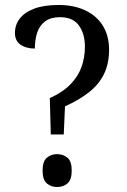

<svg xmlns="http://www.w3.org/2000/svg" viewBox="-20 -744 508 771"><path d="M184 -204 180 -350Q233 -374 264 -406.5Q295 -439 308 -477Q321 -515 321 -556Q321 -608 297 -641.5Q273 -675 221 -675Q184 -675 161.5 -658.5Q139 -642 129.5 -613.5Q120 -585 120 -549Q85 -549 62.5 -564.5Q40 -580 40 -612Q40 -644 59.5 -669.5Q79 -695 118 -709.5Q157 -724 216 -724Q275 -724 321 -703Q367 -682 392.5 -641.5Q418 -601 418 -544Q418 -489 398 -447.5Q378 -406 338.5 -374.5Q299 -343 241 -317L236 -204ZM209 7Q185 7 168 -7.5Q151 -22 151 -59Q151 -96 168 -110.5Q185 -125 209 -125Q234 -125 251 -110.5Q268 -96 268 -59Q268 -22 251 -7.5Q234 7 209 7Z"/></svg>

Font: Noto Serif Khmer SemiCondensed
Style: Regular
Weight: 400
Width: 4
Designer: Danh Hong and the Monotype Design Team
Foundry: Monotype Imaging Inc.
Version: Version 2.004